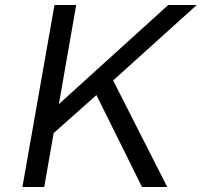

<svg xmlns="http://www.w3.org/2000/svg" viewBox="-20 -749 808 769"><path d="M69.8 0 198.2 -729H285.2L215.8 -332L653.8 -729H768.1L433.1 -426.8L649.9 0H548.8L366.2 -368.2L194.8 -215.8L157.2 0Z"/></svg>

Font: Hubot Sans
Style: Italic
Weight: 400
Italic angle: -10°
Designer: Deni Anggara
Foundry: GitHub
Version: Version 1.001;gftools[0.9.31]